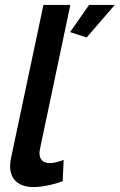

<svg xmlns="http://www.w3.org/2000/svg" viewBox="-20 -750 485 778"><path d="M116 8Q71 8 46 -14Q21 -36 21 -77Q21 -85 22 -94Q23 -103 25 -111L156 -730H265L143 -151Q142 -146 141 -141Q140 -136 140 -131Q140 -89 183 -89Q194 -89 209.5 -93Q225 -97 238 -102L234 -16Q209 -6 175.5 1Q142 8 116 8ZM264 -620 341 -730H445L331 -598Z"/></svg>

Font: Raleway Thin SemiBold
Style: Italic
Weight: 600
Italic angle: -12°
Version: Version 4.026